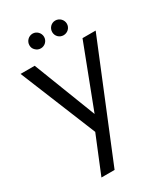

<svg xmlns="http://www.w3.org/2000/svg" viewBox="-236 -829 1035 1189"><g transform="rotate(-30 281.5 -234.5)"><path d="M12 -548 233 -6 125 258H219L549 -548H455L285 -104L113 -548ZM311 -674C311 -645 334 -622 363 -622C392 -622 416 -645 416 -674C416 -703 392 -727 363 -727C334 -727 311 -703 311 -674ZM164 -637C174 -627 186 -622 201 -622C229 -622 253 -645 253 -674C253 -703 229 -727 201 -727C172 -727 148 -703 148 -674C148 -659 153 -647 164 -637Z"/></g></svg>

Font: Poppins
Style: Regular
Weight: 400
Designer: Ninad Kale (Devanagari), Jonny Pinhorn (Latin)
Foundry: Indian Type Foundry
Version: 4.004